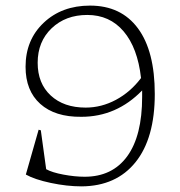

<svg xmlns="http://www.w3.org/2000/svg" viewBox="-20 -641 638 682"><path d="M70.8 -403.8Q70.8 -499.5 135.3 -560.3Q199.7 -621.1 299.8 -621.1Q410.2 -621.1 470 -540.3Q529.8 -459.5 529.8 -307.1Q529.8 -149.9 461.4 -64.9Q393.1 20 270 21Q217.8 21 160.4 8.8Q103 -3.4 71.8 -21L117.2 -180.2L125 -178.2L144 -40Q165 -28.3 205.3 -20.8Q245.6 -13.2 280.8 -13.2Q378.9 -13.2 431.9 -85.9Q484.9 -158.7 484.9 -296.9V-319.8Q394 -226.1 269 -226.1Q175.3 -225.1 123 -272Q70.8 -318.8 70.8 -403.8ZM113.8 -418Q113.8 -344.7 160.2 -301.8Q206.5 -258.8 284.2 -258.8Q340.3 -258.8 391.8 -286.4Q443.4 -314 481 -363.8Q468.8 -471.2 419.2 -529.5Q369.6 -587.9 290 -587.9Q212.9 -587.9 163.3 -540.5Q113.8 -493.2 113.8 -418Z"/></svg>

Font: Halibut Thin
Style: Regular
Weight: 250
Designer: Matteo Maggi
Foundry: Collletttivo
Version: Version 3.080 | FøM Fix